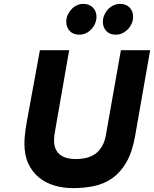

<svg xmlns="http://www.w3.org/2000/svg" viewBox="-20 -959 795 991"><path d="M389 -780Q358 -780 340 -799Q322 -818 322 -846Q322 -866 329.5 -882.5Q337 -899 349.5 -912Q362 -925 377.5 -932Q393 -939 409 -939Q441 -939 459.5 -920Q478 -901 478 -873Q478 -854 470.5 -837Q463 -820 450.5 -807Q438 -794 422 -787Q406 -780 389 -780ZM578 -780Q546 -780 528.5 -799Q511 -818 511 -846Q511 -865 518.5 -882Q526 -899 538 -911.5Q550 -924 566 -931.5Q582 -939 599 -939Q631 -939 649 -920Q667 -901 667 -873Q667 -854 659.5 -837Q652 -820 639 -807Q626 -794 610.5 -787Q595 -780 578 -780ZM357 12Q306 12 260.5 -1.5Q215 -15 180.5 -43.5Q146 -72 126 -115Q106 -158 106 -218Q106 -235 108 -257.5Q110 -280 118 -329L186 -700H337L267 -299Q262 -272 260.5 -259.5Q259 -247 259 -234Q259 -207 268 -188.5Q277 -170 292 -159Q307 -148 327 -143Q347 -138 369 -138Q399 -138 425 -144Q451 -150 472 -165Q493 -180 507.5 -205.5Q522 -231 528 -270L604 -700H755L677 -255Q662 -172 631.5 -120Q601 -68 558.5 -38.5Q516 -9 464.5 1.5Q413 12 357 12Z"/></svg>

Font: Overpass Heavy
Style: Italic
Weight: 900
Italic angle: -10°
Designer: Delve Withrington, Dave Bailey
Foundry: Delve Fonts
Version: Version 3.000;DELV;Overpass